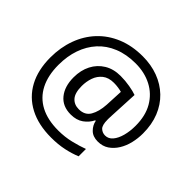

<svg xmlns="http://www.w3.org/2000/svg" viewBox="-181 -943 1260 1260"><g transform="rotate(45 449.5 -312.5)"><path d="M841 -357Q841 -311 830.5 -267Q820 -223 798 -187.5Q776 -152 744 -130.5Q712 -109 668 -109Q622 -109 595.5 -135.5Q569 -162 563 -196H558Q540 -159 505 -134Q470 -109 417 -109Q341 -109 299.5 -160Q258 -211 258 -295Q258 -361 284 -411.5Q310 -462 357.5 -491Q405 -520 470 -520Q514 -520 556.5 -512.5Q599 -505 623 -496L613 -293Q612 -275 612 -267.5Q612 -260 612 -257Q612 -205 630.5 -188Q649 -171 674 -171Q705 -171 726.5 -196.5Q748 -222 759.5 -264.5Q771 -307 771 -358Q771 -451 733.5 -515.5Q696 -580 630.5 -614Q565 -648 482 -648Q397 -648 331 -621Q265 -594 220.5 -545Q176 -496 153 -429.5Q130 -363 130 -283Q130 -185 165 -116.5Q200 -48 267.5 -12.5Q335 23 433 23Q494 23 549.5 9.5Q605 -4 648 -20V48Q605 66 551.5 77.5Q498 89 433 89Q315 89 231 45Q147 1 102.5 -81.5Q58 -164 58 -280Q58 -373 87 -452.5Q116 -532 171 -590.5Q226 -649 304.5 -681.5Q383 -714 482 -714Q560 -714 625.5 -689.5Q691 -665 739.5 -618.5Q788 -572 814.5 -506Q841 -440 841 -357ZM336 -293Q336 -229 361.5 -200Q387 -171 430 -171Q486 -171 510.5 -213Q535 -255 539 -322L545 -447Q532 -451 512 -454Q492 -457 471 -457Q422 -457 392 -433Q362 -409 349 -371.5Q336 -334 336 -293Z"/></g></svg>

Font: hexlhindi05
Style: Book
Weight: 400
Designer: Jelle Bosma - Monotype Design Team
Foundry: Monotype Imaging Inc.
Version: Version 2.003